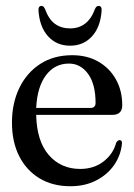

<svg xmlns="http://www.w3.org/2000/svg" viewBox="-20 -636 465 666"><path d="M404 -271Q404 -237.5 369.5 -237.5H105.5Q107.5 -146 149.5 -98Q191.5 -50 258 -50Q305.5 -50 339 -75.8Q372.5 -101.5 383 -141Q388.5 -150 395 -150Q404 -150 403 -137.5Q399 -97 375.8 -63.5Q352.5 -30 313.5 -10Q274.5 10 224 10Q162.5 10 117 -17.5Q71.5 -45 46.5 -94.5Q21.5 -144 21.5 -210.5Q21.5 -278 47 -330.8Q72.5 -383.5 119.2 -414Q166 -444.5 230.5 -444.5Q282.5 -444.5 321.5 -422Q360.5 -399.5 382.2 -360.5Q404 -321.5 404 -271ZM219 -415.5Q170 -415.5 139.5 -375Q109 -334.5 105.5 -261.5H293.5Q311.5 -261.5 311.5 -279Q311.5 -344 285.5 -379.8Q259.5 -415.5 219 -415.5ZM223 -537.5Q285 -537.5 309.5 -605Q314 -615.5 322 -615.5Q333.5 -615.5 332.5 -599Q328.5 -542 299 -509.8Q269.5 -477.5 223 -477.5Q176.5 -477.5 147 -509.8Q117.5 -542 113.5 -599Q112.5 -615.5 124 -615.5Q131.5 -615.5 136 -605Q149 -569 170.8 -553.2Q192.5 -537.5 223 -537.5Z"/></svg>

Font: Fraunces 144pt Soft
Style: Regular
Weight: 400
Version: Version 1.000;[0bf87f6ff]